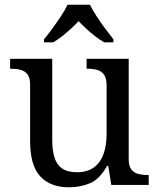

<svg xmlns="http://www.w3.org/2000/svg" viewBox="-20 -786 675 816"><path d="M273 10Q194 10 151 -36.5Q108 -83 108 -186V-426Q108 -456 96.5 -470.5Q85 -485 66.5 -489.5Q48 -494 26 -494H23V-536H202V-191Q202 -148 211.5 -117Q221 -86 244 -70Q267 -54 307 -54Q351 -54 379 -74.5Q407 -95 420 -131.5Q433 -168 433 -216V-422Q433 -454 422 -469Q411 -484 392.5 -489Q374 -494 351 -494H348V-536H527V-109Q527 -80 538.5 -65.5Q550 -51 568.5 -46.5Q587 -42 609 -42H612V0H453L440 -81H435Q404 -25 363 -7.5Q322 10 273 10ZM167 -619Q183 -638 202 -664Q221 -690 239 -717Q257 -744 267 -766H362Q373 -744 390.5 -717Q408 -690 427.5 -664Q447 -638 462 -619V-606H423Q404 -617 384.5 -632Q365 -647 347 -663.5Q329 -680 314 -696Q299 -680 281 -663.5Q263 -647 244 -632Q225 -617 206 -606H167Z"/></svg>

Font: Noto Serif Hebrew
Style: Regular
Weight: 400
Designer: Monotype Design Team
Foundry: Monotype Imaging Inc.
Version: Version 2.003